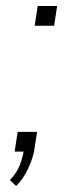

<svg xmlns="http://www.w3.org/2000/svg" viewBox="-20 -507 239 642"><path d="M34 115 13 95Q26 82 35.5 66.5Q45 51 51 31.5Q57 12 61 -9L65 0H29L39 -66H104L96 -14Q93 9 84 33Q75 57 62.5 78Q50 99 34 115ZM96 -421 106 -487H171L161 -421Z"/></svg>

Font: Nunito Sans 10pt Condensed ExtraLight
Style: Italic
Weight: 250
Width: 3
Italic angle: -9°
Designer: Vernon Adams
Foundry: Vernon Adams
Version: Version 3.101;gftools[0.9.27]